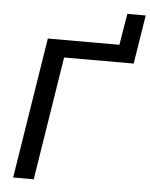

<svg xmlns="http://www.w3.org/2000/svg" viewBox="-58 -910 748 957"><g transform="rotate(5 316.0 -431.0)"><path d="M44 0 156 -705H514L540 -862H632L593 -618H245L147 0Z"/></g></svg>

Font: Nunito Sans 12pt SemiBold
Style: Italic
Weight: 600
Italic angle: -9°
Designer: Vernon Adams
Foundry: Vernon Adams
Version: Version 3.101;gftools[0.9.27]